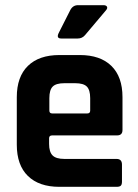

<svg xmlns="http://www.w3.org/2000/svg" viewBox="-20 -723 534 743"><path d="M282 -703H380Q391 -703 394 -697Q397 -691 390 -683L309 -587Q298 -574 281 -574H217Q197 -574 207 -595L252 -684Q262 -703 282 -703ZM431 0H210Q131 0 88 -42Q45 -84 45 -163V-347Q45 -426 88 -468Q131 -510 210 -510H289Q368 -510 411 -468Q454 -426 454 -347V-220Q454 -199 433 -199H182Q170 -199 170 -188V-166Q170 -135 183.5 -121.5Q197 -108 229 -108H431Q452 -108 452 -86V-20Q452 -9 447.5 -4.5Q443 0 431 0ZM182 -284H318Q329 -284 329 -295V-343Q329 -375 316 -388Q303 -401 271 -401H229Q197 -401 184 -388Q171 -375 171 -343V-295Q171 -284 182 -284Z"/></svg>

Font: Rajdhani
Style: Bold
Weight: 700
Designer: Satya Rajpurohit, Jyotish Sonowal
Foundry: Indian Type Foundry
Version: Version 1.201 February 1, 2022